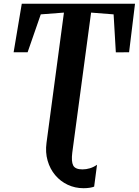

<svg xmlns="http://www.w3.org/2000/svg" viewBox="-20 -763 748 1036"><path d="M430.5 252.5Q385 252.5 345.5 234Q306 215.5 278 182.2Q250 149 237 104.2Q224 59.5 231 7.5L325 -695L200 -685.5L129 -481H53.5L97.5 -743H708.5L676.5 -481L605 -480.5L593 -685.5L471.5 -695L370 60.5Q364 108.5 375 129.8Q386 151 425 151Q445 151 465 145Q485 139 503.5 126L488 244Q480 247.5 464.8 250Q449.5 252.5 430.5 252.5Z"/></svg>

Font: Merriweather 48pt
Style: Bold Italic
Weight: 700
Italic angle: -7.8°
Version: Version 2.101